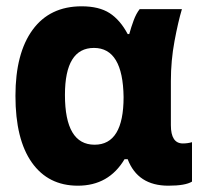

<svg xmlns="http://www.w3.org/2000/svg" viewBox="-20 -579 640 609"><path d="M375 -74H385Q417 10 514 10Q568 10 589 -3V-128Q575 -124 560 -124Q522 -124 522 -182V-322Q522 -387 533.5 -448.5Q545 -510 557 -550H423Q412 -536 404 -514.5Q396 -493 390 -471H385Q361 -516 327.5 -537.5Q294 -559 239 -559Q138 -559 83.5 -484.5Q29 -410 29 -275Q29 -137 81 -63.5Q133 10 227 10Q325 10 375 -74ZM280 -120Q186 -120 186 -278Q186 -427 278 -427Q370 -427 372 -271Q372 -120 280 -120Z"/></svg>

Font: Noto Sans Mono UI ExtraBold
Style: Regular
Weight: 800
Designer: Monotype Design team
Foundry: Monotype Imaging Inc.
Version: 1.000